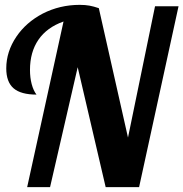

<svg xmlns="http://www.w3.org/2000/svg" viewBox="-20 -774 758 794"><path d="M242.7 -685.1Q173.8 -660.6 138.9 -609.6Q104 -558.6 104 -484.9Q104 -452.6 111.1 -426Q118.2 -399.4 130.9 -382.8Q66.4 -382.8 36.1 -408.9Q5.9 -435.1 5.9 -491.2Q5.9 -560.5 47.9 -622.6Q87.9 -681.6 156.7 -717.8Q227.5 -753.9 309.6 -753.9Q332.5 -753.9 349.9 -750.7Q367.2 -747.6 388.7 -740.2L509.3 -205.1L621.1 -748H718.3L555.2 0H417L301.3 -496.1L187 0H92.3Z"/></svg>

Font: Pattaya
Style: Regular
Weight: 400
Designer: Pablo Impallari / Thai characters Designed by Thanarat Vachiruckul and Suppakit Chalermlarp
Foundry: Pablo Impallari
Version: Version 2.000